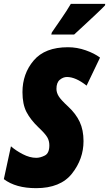

<svg xmlns="http://www.w3.org/2000/svg" viewBox="-37 -970 568 1000"><path d="M151 10Q278 10 338 -66Q398 -142 398 -235Q398 -293 378 -335.5Q358 -378 318 -415Q280 -450 268.5 -469Q257 -488 257 -507Q257 -540 274.5 -554.5Q292 -569 312 -569Q357 -569 414 -524L484 -670Q455 -692 409.5 -708Q364 -724 317 -724Q197 -724 138.5 -655Q80 -586 80 -490Q80 -427 101 -386.5Q122 -346 165 -305Q199 -273 209.5 -254.5Q220 -236 220 -213Q220 -172 196.5 -160Q173 -148 152 -148Q118 -148 81.5 -167Q45 -186 20 -208L-17 -37Q45 10 151 10ZM230 -790H349Q362 -802 395 -832.5Q428 -863 461.5 -894.5Q495 -926 510 -942L511 -950H332Q309 -911 283.5 -874.5Q258 -838 233 -801Z"/></svg>

Font: Noto Sans Display Condensed Black
Style: Italic
Weight: 900
Width: 3
Italic angle: -192°
Designer: Monotype Design Team
Foundry: Monotype Imaging Inc.
Version: Version 1.900